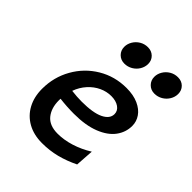

<svg xmlns="http://www.w3.org/2000/svg" viewBox="-204 -857 996 996"><g transform="rotate(45 294.0 -358.5)"><path d="M268.1 12.2Q207.5 12.2 162.6 -12.9Q117.7 -38.1 93.5 -83.3Q69.3 -128.4 69.3 -187.5Q69.3 -272.9 109.9 -344.7Q150.4 -416.5 220.7 -458.5Q291 -500.5 376.5 -500.5Q427.7 -500.5 463.9 -484.1Q500 -467.8 518.3 -440.9Q536.6 -414.1 536.6 -382.3Q536.6 -335.4 508.1 -296.9Q479.5 -258.3 421.4 -235.4Q363.3 -212.4 277.8 -212.4Q226.1 -212.4 173.8 -218.8Q173.3 -214.8 173.3 -207Q173.3 -149.9 202.1 -114.7Q231 -79.6 291 -79.6Q337.4 -79.6 386.7 -95Q436 -110.4 482.4 -139.2L475.6 -38.6Q424.8 -13.7 374.3 -0.7Q323.7 12.2 268.1 12.2ZM261.7 -285.6Q344.7 -285.6 386.5 -305.9Q428.2 -326.2 428.2 -360.4Q428.2 -384.8 406.5 -399.9Q384.8 -415 350.1 -415Q316.4 -415 284.4 -400.1Q252.4 -385.3 226.8 -356.9Q201.2 -328.6 187.5 -290.5Q227.1 -285.6 261.7 -285.6ZM499 -581.5Q472.2 -581.5 454.6 -599.4Q437 -617.2 437 -643.1Q437 -664.6 448.7 -684.3Q460.4 -704.1 480.7 -716.3Q501 -728.5 525.9 -728.5Q553.2 -728.5 570.6 -711.2Q587.9 -693.8 587.9 -668Q587.9 -645.5 575.9 -625.5Q564 -605.5 543.5 -593.5Q522.9 -581.5 499 -581.5ZM278.8 -581.5Q252 -581.5 234.4 -599.1Q216.8 -616.7 216.8 -643.1Q216.8 -664.6 228.5 -684.3Q240.2 -704.1 260.5 -716.3Q280.8 -728.5 305.7 -728.5Q332.5 -728.5 350.1 -711.2Q367.7 -693.8 367.7 -668Q367.7 -645.5 355.7 -625.5Q343.8 -605.5 323.2 -593.5Q302.7 -581.5 278.8 -581.5Z"/></g></svg>

Font: Lesson One Medium
Style: Italic
Weight: 500
Italic angle: -14°
Designer: But Ko, Victor Gaultney, Annie Olsen, Julie Remington, Don Collingsworth, Eric Hays, Becca Hirsbrunner
Version: Version 1.100